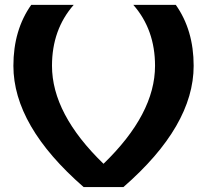

<svg xmlns="http://www.w3.org/2000/svg" viewBox="-20 -757 838 777"><path d="M318.4 0Q34.2 -247.6 34.2 -490.7Q34.2 -635.3 106.4 -737.3H278.3Q190.4 -637.2 190.4 -490.7Q190.4 -295.9 398.9 -94.2Q607.4 -295.9 607.4 -490.7Q607.4 -637.2 519.5 -737.3H691.4Q763.7 -635.3 763.7 -490.7Q763.7 -247.6 479.5 0Z"/></svg>

Font: Newest Shape
Style: Bold
Weight: 700
Designer: Wojciech Kalinowski "wmk69" (wmk69@o2.pl)
Foundry: Wojciech Kalinowski "wmk69" (wmk69@o2.pl)
Version: Version 1.0.0; 2022-02-24